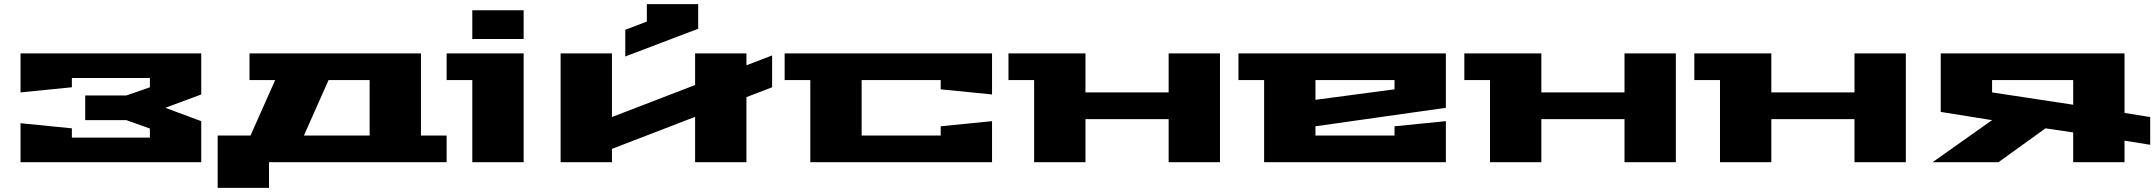

<svg xmlns="http://www.w3.org/2000/svg" viewBox="-20 -790 10491 935"><path d="M80 0V-190L330 -165V-120H710V-164L595 -205H395V-325H595L710 -365V-410H330V-365L80 -340V-530H960V-330L785 -265L960 -200V0Z M1040 125V-130H1200L1320 -400H1195V-530H2030V-130H2155V0H1290V125ZM1460 -130H1780V-400H1580Z M2155 -400V-530H2530V0H2280V-400ZM2280 -600V-740H2530V-600Z M2710 0V-530H2960V-220L3365 -376V-530H3615V-472L3740 -520V-365L3615 -317V0H3365V-221L2960 -65V0ZM3025 -515V-645L3130 -685V-770H3380V-650Z M3801 -400V-530H4811V-330L4561 -355V-400H4176V-130H4561V-175L4811 -200V0H3926V-400Z M4891 -400V-530H5266V-340H5671V-530H5921V0H5671V-210H5266V0H5016V-400Z M6011 -400V-530H7021V-265L6386 -175V-130H6771V-175L7021 -200V0H6136V-400ZM6386 -304 6771 -355V-400H6386Z M7111 -400V-530H7486V-340H7891V-530H8141V0H7891V-210H7486V0H7236V-400Z M8231 -400V-530H8606V-340H9011V-530H9261V0H9011V-210H8606V0H8356V-400Z M9391 0 9681 -205 9431 -245V-530H10326V-240L10451 -220V-85L10326 -105V0H10076V-145L9941 -165L9712 0ZM9681 -340 10076 -280V-400H9681Z"/></svg>

Font: Stalinist One
Style: Regular
Weight: 400
Designer: Jovanny Lemonad
Foundry: Alexey Maslov, Jovanny Lemonad
Version: Version 3.004